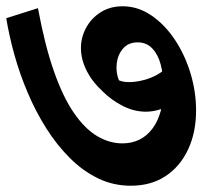

<svg xmlns="http://www.w3.org/2000/svg" viewBox="-39 -587 675 612"><path d="M378 5Q322 5 273.5 -18.5Q225 -42 183.5 -83.5Q142 -125 108.5 -178Q75 -231 49.5 -291Q24 -351 7 -412Q-10 -473 -19 -529L82 -561Q104 -442 133 -359.5Q162 -277 197 -226.5Q232 -176 271 -153Q310 -130 351 -130Q411 -130 446.5 -176.5Q482 -223 482 -308Q482 -348 473.5 -380.5Q465 -413 446.5 -432.5Q428 -452 400 -452Q370 -452 353 -432Q336 -412 333 -384Q330 -356 340 -331Q356 -324 381 -325.5Q406 -327 433 -336Q460 -345 482.5 -362.5Q505 -380 515 -404L514 -260Q493 -245 470.5 -238Q448 -231 426 -231Q388 -231 352 -249.5Q316 -268 289 -295Q255 -326 237 -362Q219 -398 219 -434Q219 -468 235.5 -498.5Q252 -529 282 -548Q312 -567 352 -567Q401 -567 444 -537.5Q487 -508 519 -459.5Q551 -411 568.5 -352.5Q586 -294 586 -235Q586 -165 560.5 -110.5Q535 -56 488.5 -25.5Q442 5 378 5Z"/></svg>

Font: Eczar SemiBold
Style: Regular
Weight: 600
Designer: Vaibhav Singh
Foundry: Rosetta Type Foundry
Version: Version 2.000